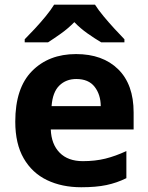

<svg xmlns="http://www.w3.org/2000/svg" viewBox="-20 -786 631 816"><path d="M303.2 -556.2Q416.5 -556.2 482.2 -491.7Q547.9 -427.2 547.9 -308.1V-235.8H195.8Q198.2 -172.9 233.6 -137Q269 -101.1 332 -101.1Q384.3 -101.1 427.7 -111.8Q471.2 -122.6 517.1 -144V-28.8Q476.6 -8.8 432.4 0.5Q388.2 9.8 325.2 9.8Q243.2 9.8 179.9 -20.5Q116.7 -50.8 80.8 -112.8Q44.9 -174.8 44.9 -269Q44.9 -412.1 116.2 -484.1Q187.5 -556.2 303.2 -556.2ZM304.2 -450.2Q260.7 -450.2 232.2 -422.4Q203.6 -394.5 199.2 -335H408.2Q407.7 -384.3 382.1 -417.2Q356.4 -450.2 304.2 -450.2ZM383.8 -766.1Q397.9 -743.7 420.7 -716.3Q443.4 -689 467.3 -663.1Q491.2 -637.2 508.8 -619.1V-606H410.2Q383.8 -621.6 352.8 -643.3Q321.8 -665 295.9 -691.9Q269.5 -665 239.7 -643.8Q210 -622.6 184.1 -606H85V-619.1Q103.5 -637.7 127.4 -663.3Q151.4 -689 173.8 -716.3Q196.3 -743.7 210 -766.1Z"/></svg>

Font: Open Sans
Style: Bold
Weight: 700
Designer: Monotype Design Team
Foundry: Monotype Imaging Inc.
Version: Version 3.000; ttfautohint (v1.8.4)